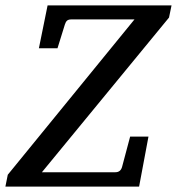

<svg xmlns="http://www.w3.org/2000/svg" viewBox="-40 -691 655 711"><path d="M585.9 -626 115.2 -53.2H387.2Q406.7 -53.2 412.1 -73.2L441.9 -185.1H509.8L475.1 0H-20L-11.2 -43.9L458 -619.1H224.1Q213.4 -619.1 208.3 -614.5Q203.1 -609.9 200.2 -600.1L172.9 -512.2H104L136.2 -670.9H595.2Z"/></svg>

Font: Charis SIL Viet
Style: Italic
Weight: 400
Italic angle: -11°
Foundry: SIL International
Version: Version 5.000